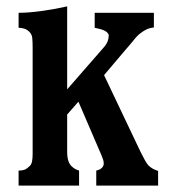

<svg xmlns="http://www.w3.org/2000/svg" viewBox="-20 -580 540 600"><path d="M189.9 -300.8 306.2 -434.1Q319.8 -450.2 319.8 -469.2Q319.8 -473.6 315.9 -477.5Q312 -481.4 309.1 -482.9Q302.2 -486.8 293.9 -489Q285.6 -491.2 275.9 -493.2V-540H460.9V-494.1Q447.3 -492.7 437.7 -488Q428.2 -483.4 418.9 -476.1Q408.2 -468.3 395.5 -451.7Q389.2 -443.8 382.6 -436.3Q376 -428.7 370.1 -421.9L305.2 -345.2L419.9 -104Q426.3 -91.3 432.6 -79.8Q439 -68.4 443.8 -63Q451.7 -55.7 459 -52Q466.3 -48.3 474.1 -45.9V0H280.8V-46.9Q291.5 -49.3 296.9 -54.2Q304.2 -60.5 304.2 -68.8Q304.2 -75.2 302 -81.8Q299.8 -88.4 296.9 -95.2L225.1 -262.2L189.9 -222.2V-105Q189.9 -73.2 204.1 -60.1Q212.9 -51.3 227.1 -46.9V0H38.1V-46.9Q48.3 -46.9 55.7 -49.3Q63 -51.8 71.8 -60.1Q78.1 -65.4 80.1 -75.4Q82 -85.4 82 -99.1V-429.2Q82 -450.2 80.8 -461.4Q79.6 -472.7 71.8 -480.5Q64.5 -487.8 55.7 -490.5Q46.9 -493.2 38.1 -493.2V-540Q68.4 -540 108.4 -545.4Q148.4 -550.8 189.9 -560.1Z"/></svg>

Font: BIZ UDMincho
Style: Bold
Weight: 700
Monospace: yes
Designer: TypeBank Co., Ltd.
Foundry: Morisawa Inc.
Version: Version 1.06